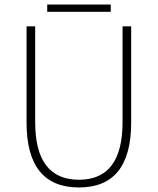

<svg xmlns="http://www.w3.org/2000/svg" viewBox="-20 -816 695 846"><path d="M97 -276V-700H135V-278Q135 -24 328 -24Q520 -24 520 -278V-700H558V-276Q558 10 328 10Q97 10 97 -276ZM188 -796H468V-764H188Z"/></svg>

Font: Sarabun Thin
Style: Regular
Weight: 250
Designer: Suppakit Chalermlarp | Katatrad Co.,Ltd.
Foundry: Cadson Demak Co.,Ltd.
Version: Version 1.000; ttfautohint (v1.6)